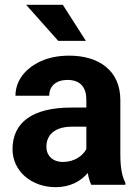

<svg xmlns="http://www.w3.org/2000/svg" viewBox="-20 -770 575 800"><path d="M502.4 0V-8.3C488.8 -35.2 481.4 -69.3 481.4 -127.4V-353.5C481.4 -476.6 391.1 -538.1 269 -538.1C223.6 -538.1 184.1 -530.3 150.4 -515.1C83 -484.4 44.4 -431.6 44.4 -371.1H185.1C185.1 -411.6 213.9 -437 261.2 -437C315.9 -437 339.8 -404.8 339.8 -354.5V-321.8H276.9C114.7 -321.8 32.2 -259.3 32.2 -148.4C32.2 -57.1 110.8 9.8 211.4 9.8C275.4 9.8 317.9 -16.6 345.7 -49.3C349.1 -29.3 354 -12.7 360.4 0ZM242.2 -95.2C199.7 -95.2 173.3 -121.6 173.3 -158.2C173.3 -206.5 206.1 -242.2 280.8 -242.2H339.8V-148.9C325.7 -121.6 290.5 -95.2 242.2 -95.2ZM88.9 -750 222.7 -599.6H337.9L241.7 -750Z"/></svg>

Font: Vazirmatn
Style: Bold
Weight: 700
Designer: Saber Rastikerdar
Foundry: Saber Rastikerdar
Version: Version 33.003